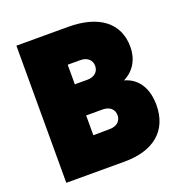

<svg xmlns="http://www.w3.org/2000/svg" viewBox="-127 -811 874 921"><g transform="rotate(-20 310.5 -350.0)"><path d="M56 0H354C504 0 590 -74 590 -203C590 -289 553 -348 484 -367C539 -394 568 -446 568 -508C568 -631 476 -700 320 -700H56ZM340 -171 256 -170V-271H340C377 -271 398 -250 398 -221C398 -192 377 -171 340 -171ZM320 -430H256V-530H320C357 -530 378 -509 378 -480C378 -451 357 -430 320 -430Z"/></g></svg>

Font: Finlandica Black
Style: Regular
Weight: 900
Designer: Niklas Ekholm, Juho Hiilivirta, Jaakko Suomalainen
Foundry: Helsinki Type Studio
Version: Version 2.000;Glyphs 3.2 (3202)